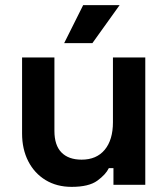

<svg xmlns="http://www.w3.org/2000/svg" viewBox="-20 -720 656 748"><path d="M66 -200V-496H192V-210Q192 -154 219.5 -126Q247 -98 298 -98Q356 -98 388 -136.5Q420 -175 420 -244V-496H546V0H422V-65H404Q392 -40 359 -16Q326 8 259 8Q201 8 157.5 -18.5Q114 -45 90 -92Q66 -139 66 -200ZM230 -552 304 -700H446L340 -552Z"/></svg>

Font: Space 7353
Style: Regular
Weight: 400
Designer: Christine Claussen + Ruben Lyon  (Space 7353)
Version: Version 1.000;FEAKit 1.0